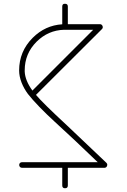

<svg xmlns="http://www.w3.org/2000/svg" viewBox="-20 -880 677 1024"><path d="M98.1 -15.1C76.7 -15.1 77.6 15.1 98.1 15.1H312V108.9C312 119.1 316.9 124 326.7 124C336.9 124 341.8 119.1 341.8 108.9V15.1H537.1C543.5 14.6 548.3 11.7 550.8 5.4C551.8 2.9 552.2 1 552.2 -1C552.2 -4.9 550.8 -8.3 547.9 -11.2L335.9 -212.4C250.5 -291.5 195.8 -345.2 171.9 -374L523.9 -725.1C528.3 -729.5 529.3 -734.9 526.9 -741.2C524.4 -747.6 519.5 -751 513.2 -751H341.8V-845.2C341.8 -855 336.9 -859.9 326.7 -859.9C316.9 -860.4 312 -855.5 312 -845.2V-750.5C251 -746.6 198.7 -722.7 154.3 -678.2C106 -629.9 82 -571.8 82 -503.9C82 -461.4 101.1 -416.5 128.9 -378.9C143.1 -360.4 163.6 -337.4 190.4 -309.6C217.3 -281.7 244.1 -256.3 270 -232.4L376.5 -133.8L501 -15.1ZM111.8 -504.9C111.8 -564.5 132.8 -615.2 175.3 -657.7C216.3 -698.2 265.1 -719.7 321.8 -721.2C325.2 -720.7 328.6 -720.7 332 -721.2H477.1L152.8 -397C127 -432.6 113.3 -466.3 111.8 -498Z"/></svg>

Font: Nemoy
Style: Light
Weight: 300
Designer: BSozoo
Foundry: BSozoo
Version: Version 001.000